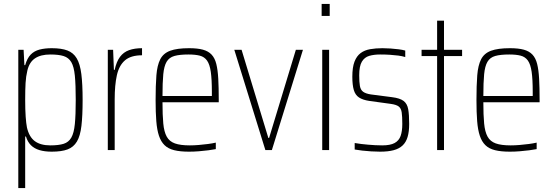

<svg xmlns="http://www.w3.org/2000/svg" viewBox="-20 -763 2817 976"><path d="M73 193V-510H100L104 -432H108Q118 -467 136 -485.5Q154 -504 181 -511Q208 -518 243 -518Q292 -518 322.5 -506.5Q353 -495 370 -466.5Q387 -438 393.5 -386.5Q400 -335 400 -255Q400 -175 394 -123.5Q388 -72 371 -43.5Q354 -15 323.5 -3.5Q293 8 243 8Q207 8 180.5 0Q154 -8 137 -25Q120 -42 112 -69H108V193ZM236 -24Q278 -24 303.5 -32Q329 -40 342.5 -63.5Q356 -87 360.5 -133Q365 -179 365 -255Q365 -332 360.5 -378Q356 -424 342.5 -447Q329 -470 303.5 -478Q278 -486 236 -486Q187 -486 158 -466.5Q129 -447 119 -404Q112 -375 110 -341.5Q108 -308 108 -255Q108 -205 110.5 -170Q113 -135 117 -115Q128 -67 157 -45.5Q186 -24 236 -24Z M528 0V-510H555L559 -408H563Q572 -450 590 -474Q608 -498 636 -508Q664 -518 702 -518V-482Q645 -482 615 -456Q585 -430 574 -380Q563 -330 563 -259V0Z M941 8Q896 8 865.5 0.5Q835 -7 816.5 -25Q798 -43 788 -73Q778 -103 774.5 -147.5Q771 -192 771 -254Q771 -329 775 -380Q779 -431 794.5 -461.5Q810 -492 845 -505Q880 -518 941 -518Q984 -518 1011.5 -510.5Q1039 -503 1055.5 -485.5Q1072 -468 1079.5 -438Q1087 -408 1089.5 -363Q1092 -318 1092 -256V-243H806Q806 -178 810 -135.5Q814 -93 827.5 -68.5Q841 -44 869 -34Q897 -24 945 -24Q966 -24 990 -26Q1014 -28 1037 -31Q1060 -34 1077 -38V-5Q1062 -2 1039 1Q1016 4 990.5 6Q965 8 941 8ZM1057 -256V-296Q1057 -360 1051.5 -398Q1046 -436 1032.5 -455Q1019 -474 996 -480Q973 -486 938 -486Q893 -486 866.5 -478.5Q840 -471 827 -449Q814 -427 810 -385.5Q806 -344 806 -275H1075Z M1329 0 1171 -510H1208L1344 -62H1348L1484 -510H1520L1362 0Z M1615 -682V-743H1656V-682ZM1618 0V-510H1653V0Z M1912 8Q1891 8 1867 6.5Q1843 5 1821 2.5Q1799 0 1783 -3V-36Q1800 -33 1817 -31Q1834 -29 1851.5 -27.5Q1869 -26 1887 -25Q1905 -24 1923 -24Q1964 -24 1986 -36Q2008 -48 2016.5 -72Q2025 -96 2025 -133Q2025 -171 2022 -191.5Q2019 -212 2007 -221.5Q1995 -231 1966 -235L1857 -250Q1824 -255 1805 -267.5Q1786 -280 1778.5 -305.5Q1771 -331 1771 -373Q1771 -421 1782 -449.5Q1793 -478 1813 -493Q1833 -508 1861.5 -513Q1890 -518 1924 -518Q1944 -518 1965 -516.5Q1986 -515 2006 -512.5Q2026 -510 2040 -506V-473Q2024 -478 2004.5 -480.5Q1985 -483 1962 -484.5Q1939 -486 1912 -486Q1881 -486 1857 -479Q1833 -472 1819.5 -449.5Q1806 -427 1806 -380Q1806 -346 1809.5 -326Q1813 -306 1826 -296.5Q1839 -287 1865 -283L1973 -269Q2013 -264 2031.5 -250Q2050 -236 2055 -208Q2060 -180 2060 -133Q2060 -94 2052 -67Q2044 -40 2026.5 -23.5Q2009 -7 1981 0.5Q1953 8 1912 8Z M2202 0V-478H2123V-510H2202V-658H2237V-510H2329V-478H2237V0Z M2572 8Q2527 8 2496.5 0.5Q2466 -7 2447.5 -25Q2429 -43 2419 -73Q2409 -103 2405.5 -147.5Q2402 -192 2402 -254Q2402 -329 2406 -380Q2410 -431 2425.5 -461.5Q2441 -492 2476 -505Q2511 -518 2572 -518Q2615 -518 2642.5 -510.5Q2670 -503 2686.5 -485.5Q2703 -468 2710.5 -438Q2718 -408 2720.5 -363Q2723 -318 2723 -256V-243H2437Q2437 -178 2441 -135.5Q2445 -93 2458.5 -68.5Q2472 -44 2500 -34Q2528 -24 2576 -24Q2597 -24 2621 -26Q2645 -28 2668 -31Q2691 -34 2708 -38V-5Q2693 -2 2670 1Q2647 4 2621.5 6Q2596 8 2572 8ZM2688 -256V-296Q2688 -360 2682.5 -398Q2677 -436 2663.5 -455Q2650 -474 2627 -480Q2604 -486 2569 -486Q2524 -486 2497.5 -478.5Q2471 -471 2458 -449Q2445 -427 2441 -385.5Q2437 -344 2437 -275H2706Z"/></svg>

Font: Saira Thin Condensed
Style: Regular
Weight: 100
Width: 3
Version: Version 1.101